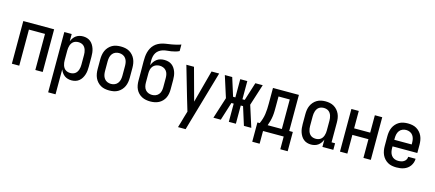

<svg xmlns="http://www.w3.org/2000/svg" viewBox="-62 -1390 5124 2261"><g transform="rotate(15 2500.0 -260.0)"><path d="M62 0V-520H438V0H348V-440H152V0Z M562 215V-520H652V-431Q660 -452 673.5 -471Q687 -490 705 -503Q723 -516 745 -522Q767 -528 790 -528Q815 -528 838.5 -521Q862 -514 881 -498.5Q900 -483 913 -461.5Q926 -440 933.5 -416.5Q941 -393 943.5 -369Q946 -345 946 -320V-200Q946 -175 943.5 -151Q941 -127 933.5 -103.5Q926 -80 913 -58.5Q900 -37 881 -21.5Q862 -6 838.5 1Q815 8 790 8Q767 8 745 2Q723 -4 705 -17Q687 -30 673.5 -49Q660 -68 652 -89V215ZM754 -72Q769 -72 784.5 -76Q800 -80 812.5 -89Q825 -98 833.5 -111Q842 -124 847 -139Q852 -154 854 -169.5Q856 -185 856 -200V-320Q856 -335 854 -350.5Q852 -366 847 -381Q842 -396 833.5 -409Q825 -422 812.5 -431Q800 -440 784.5 -444Q769 -448 754 -448Q739 -448 723.5 -444Q708 -440 695.5 -431Q683 -422 674.5 -409Q666 -396 661 -381Q656 -366 654 -350.5Q652 -335 652 -320V-200Q652 -185 654 -169.5Q656 -154 661 -139Q666 -124 674.5 -111Q683 -98 695.5 -89Q708 -80 723.5 -76Q739 -72 754 -72Z M1250 8Q1223 8 1196 3Q1169 -2 1145.5 -15.5Q1122 -29 1103.5 -49.5Q1085 -70 1074 -94.5Q1063 -119 1058.5 -146Q1054 -173 1054 -200V-320Q1054 -347 1058.5 -374Q1063 -401 1074 -425.5Q1085 -450 1103.5 -470.5Q1122 -491 1145.5 -504.5Q1169 -518 1196 -523Q1223 -528 1250 -528Q1277 -528 1304 -523Q1331 -518 1354.5 -504.5Q1378 -491 1396.5 -470.5Q1415 -450 1426 -425.5Q1437 -401 1441.5 -374Q1446 -347 1446 -320V-200Q1446 -173 1441.5 -146Q1437 -119 1426 -94.5Q1415 -70 1396.5 -49.5Q1378 -29 1354.5 -15.5Q1331 -2 1304 3Q1277 8 1250 8ZM1250 -72Q1274 -72 1296 -81.5Q1318 -91 1332 -110.5Q1346 -130 1351 -153Q1356 -176 1356 -200V-320Q1356 -344 1351 -367Q1346 -390 1332 -409.5Q1318 -429 1296 -438.5Q1274 -448 1250 -448Q1226 -448 1204 -438.5Q1182 -429 1168 -409.5Q1154 -390 1149 -367Q1144 -344 1144 -320V-200Q1144 -176 1149 -153Q1154 -130 1168 -110.5Q1182 -91 1204 -81.5Q1226 -72 1250 -72Z M1750 8Q1723 8 1697 3Q1671 -2 1647.5 -14Q1624 -26 1605 -45.5Q1586 -65 1574.5 -89Q1563 -113 1558.5 -139.5Q1554 -166 1554 -192V-308Q1554 -338 1553.5 -367.5Q1553 -397 1553 -427Q1553 -455 1555 -483Q1557 -511 1564 -538Q1571 -565 1584 -590Q1597 -615 1617 -635Q1637 -655 1662 -668Q1687 -681 1714 -688Q1741 -695 1769 -698.5Q1797 -702 1824.5 -707Q1852 -712 1879 -718.5Q1906 -725 1932 -735V-655Q1910 -644 1886 -637.5Q1862 -631 1837.5 -627Q1813 -623 1788 -621Q1763 -619 1739 -612Q1715 -605 1694 -590.5Q1673 -576 1660 -555Q1647 -534 1642 -509Q1637 -484 1637 -459Q1637 -445 1638 -431.5Q1639 -418 1640 -404Q1648 -427 1662 -447Q1676 -467 1695.5 -481.5Q1715 -496 1738.5 -502Q1762 -508 1786 -508Q1810 -508 1834 -502Q1858 -496 1877.5 -481.5Q1897 -467 1910.5 -446.5Q1924 -426 1932 -403Q1940 -380 1943 -356Q1946 -332 1946 -308V-192Q1946 -166 1941.5 -139.5Q1937 -113 1925.5 -89Q1914 -65 1895 -45.5Q1876 -26 1852.5 -14Q1829 -2 1803 3Q1777 8 1750 8ZM1750 -72Q1773 -72 1794.5 -80.5Q1816 -89 1830.5 -106.5Q1845 -124 1850.5 -147Q1856 -170 1856 -192V-308Q1856 -331 1850.5 -353.5Q1845 -376 1830.5 -393.5Q1816 -411 1794.5 -419.5Q1773 -428 1750 -428Q1727 -428 1705.5 -419.5Q1684 -411 1669.5 -393.5Q1655 -376 1649.5 -353.5Q1644 -331 1644 -308V-192Q1644 -170 1649.5 -147Q1655 -124 1669.5 -106.5Q1684 -89 1705.5 -80.5Q1727 -72 1750 -72Z M2145 215Q2155 182 2164.5 149.5Q2174 117 2183 84L2205 10L2159 -144L2050 -520H2143L2251 -124L2357 -520H2450L2269 106L2238 215Z M2981 0H2891L2821 -222H2793V0H2707V-222H2679L2609 0H2519L2602 -260L2519 -520H2609L2679 -298H2707V-520H2793V-298H2821L2891 -520H2981L2898 -260Z M3376 155V0H3124V155H3034V-80H3062Q3075 -108 3084.5 -138.5Q3094 -169 3098.5 -200Q3103 -231 3104.5 -262.5Q3106 -294 3106 -325V-520H3422V-80H3466V155ZM3332 -80V-440H3195V-325Q3195 -294 3194.5 -262.5Q3194 -231 3190 -200.5Q3186 -170 3178 -139.5Q3170 -109 3159 -80Z M3710 8Q3685 8 3661.5 1Q3638 -6 3619 -21.5Q3600 -37 3587 -58.5Q3574 -80 3566.5 -103.5Q3559 -127 3556.5 -151Q3554 -175 3554 -200V-320Q3554 -347 3558 -373.5Q3562 -400 3573 -424.5Q3584 -449 3602 -469.5Q3620 -490 3643 -503.5Q3666 -517 3692.5 -522.5Q3719 -528 3746 -528Q3773 -528 3799.5 -522.5Q3826 -517 3849 -503.5Q3872 -490 3890 -469.5Q3908 -449 3919 -424.5Q3930 -400 3934 -373.5Q3938 -347 3938 -320V-80H3981V0H3848V-89Q3840 -68 3826.5 -49Q3813 -30 3795 -17Q3777 -4 3755 2Q3733 8 3710 8ZM3746 -72Q3761 -72 3776.5 -76Q3792 -80 3804.5 -89Q3817 -98 3825.5 -111Q3834 -124 3839 -139Q3844 -154 3846 -169.5Q3848 -185 3848 -200V-320Q3848 -335 3846 -350.5Q3844 -366 3839 -381Q3834 -396 3825.5 -409Q3817 -422 3804.5 -431Q3792 -440 3776.5 -444Q3761 -448 3746 -448Q3731 -448 3715.5 -444Q3700 -440 3687.5 -431Q3675 -422 3666.5 -409Q3658 -396 3653 -381Q3648 -366 3646 -350.5Q3644 -335 3644 -320V-200Q3644 -185 3646 -169.5Q3648 -154 3653 -139Q3658 -124 3666.5 -111Q3675 -98 3687.5 -89Q3700 -80 3715.5 -76Q3731 -72 3746 -72Z M4062 0V-520H4152V-308H4348V-520H4438V0H4348V-228H4152V0Z M4750 8Q4723 8 4696 3Q4669 -2 4645.5 -15.5Q4622 -29 4603.5 -49.5Q4585 -70 4574 -94.5Q4563 -119 4558.5 -146Q4554 -173 4554 -200V-320Q4554 -347 4558.5 -374Q4563 -401 4574 -425.5Q4585 -450 4603.5 -470.5Q4622 -491 4645.5 -504.5Q4669 -518 4696 -523Q4723 -528 4750 -528Q4777 -528 4804 -523Q4831 -518 4854.5 -504.5Q4878 -491 4896.5 -470.5Q4915 -450 4926 -425.5Q4937 -401 4941.5 -374Q4946 -347 4946 -320V-220H4644V-200Q4644 -176 4649 -153Q4654 -130 4668 -110.5Q4682 -91 4704 -81.5Q4726 -72 4750 -72Q4768 -72 4786 -75.5Q4804 -79 4819.5 -88.5Q4835 -98 4844.5 -114Q4854 -130 4854 -149H4944Q4944 -125 4936.5 -102.5Q4929 -80 4915.5 -61Q4902 -42 4883 -28Q4864 -14 4842 -6Q4820 2 4796.5 5Q4773 8 4750 8ZM4856 -300V-320Q4856 -344 4851 -367Q4846 -390 4832 -409.5Q4818 -429 4796 -438.5Q4774 -448 4750 -448Q4726 -448 4704 -438.5Q4682 -429 4668 -409.5Q4654 -390 4649 -367Q4644 -344 4644 -320V-300Z"/></g></svg>

Font: Iosevka Bendy Medium
Style: Regular
Weight: 500
Monospace: yes
Designer: Belleve Invis
Foundry: Belleve Invis
Version: Version 30.1.2